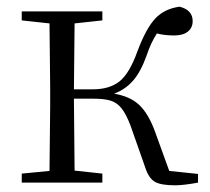

<svg xmlns="http://www.w3.org/2000/svg" viewBox="-20 -546 629 574"><path d="M259 -251H201L203 -36L286 -27V0H45V-27L128 -35L130 -227V-285L128 -476L45 -485V-512H286V-485L203 -476L201 -279H258Q307 -279 337 -302.5Q367 -326 391 -393Q417 -462 444.5 -491Q472 -520 517 -526Q556 -516 556 -483Q556 -463 541.5 -451.5Q527 -440 501 -440Q472 -440 449 -446Q431 -418 419 -382Q401 -331 377.5 -304.5Q354 -278 321 -266Q369 -258 396.5 -232Q424 -206 444 -151L486 -35L572 -26V0Q528 8 504 8Q461 8 443 -2.5Q425 -13 415 -43L370 -171Q357 -205 343.5 -222Q330 -239 311 -245Q292 -251 259 -251Z"/></svg>

Font: GL-CurulMinamoto Light
Style: Regular
Weight: 300
Designer: Eunice (kana); Ryoko NISHIZUKA 西塚涼子 (ideographs); Frank Grießhammer (Latin, Greek & Cyrillic); Wenlong ZHANG
Foundry: Gutenberg Labo; Adobe
Version: Version 1.002